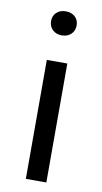

<svg xmlns="http://www.w3.org/2000/svg" viewBox="-79 -708 398 747"><g transform="rotate(10 119.5 -334.5)"><path d="M79 0V-470H160V0ZM119 -574Q97 -574 83 -587.5Q69 -601 69 -622Q69 -643 83 -656Q97 -669 119 -669Q142 -669 156 -656Q170 -643 170 -622Q170 -601 156 -587.5Q142 -574 119 -574Z"/></g></svg>

Font: Celebes
Style: Regular
Weight: 400
Designer: Anugrah Pasau
Foundry: Lafontype
Version: Version 1.000; ttfautohint (v1.8.4)